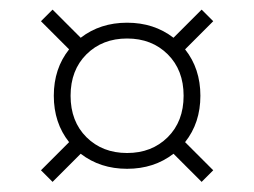

<svg xmlns="http://www.w3.org/2000/svg" viewBox="-20 -450 515 389"><path d="M63 -105 120 -162Q89 -201 89 -256Q89 -311 120 -350L63 -407L86.5 -430.5L143.5 -373.5Q183 -404 237.5 -404Q292 -404 331.5 -373.5L388.5 -430.5L412 -407L355 -350Q386 -311 386 -256Q386 -201 355 -162L412 -105L388.5 -81.5L331.5 -138.5Q292 -108 237.5 -108Q183 -108 143.5 -138.5L86.5 -81.5ZM237.5 -140Q287.5 -140 319.8 -172Q352 -204 352 -256Q352 -308 319.8 -340Q287.5 -372 237.5 -372Q187.5 -372 155.2 -340Q123 -308 123 -256Q123 -204 155.2 -172Q187.5 -140 237.5 -140Z"/></svg>

Font: Newsreader Display
Style: Regular
Weight: 400
Designer: Hugues Gentile
Foundry: Production Type
Version: Version 1.001